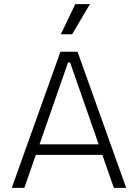

<svg xmlns="http://www.w3.org/2000/svg" viewBox="-20 -911 670 931"><path d="M37 0 273 -660H356L592 0H532L320 -608H310L98 0ZM136 -160V-211H499V-160ZM330 -745H275L345 -891H416Z"/></svg>

Font: Bricolage Grotesque 96pt ExtraBold ExtraLight
Style: Regular
Weight: 250
Version: Version 1.001;gftools[0.9.33.dev8+g029e19f]